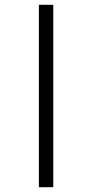

<svg xmlns="http://www.w3.org/2000/svg" viewBox="-20 -780 384 800"><path d="M142 0H202V-760H142Z"/></svg>

Font: Noto Serif Display Condensed
Style: Regular
Weight: 400
Width: 3
Designer: Monotype Design Team
Foundry: Monotype Imaging Inc.
Version: Version 2.009